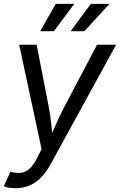

<svg xmlns="http://www.w3.org/2000/svg" viewBox="-29 -781 630 1009"><path d="M-9.3 197.8 25.9 121.6 34.2 123.5Q61 129.9 83.7 126.7Q106.4 123.5 126.7 105.2Q147 86.9 166.5 48.3L189.5 2.9L71.8 -545.9H163.6L226.6 -222.2Q236.3 -171.9 241 -121.8Q245.6 -71.8 252 -24.9H219.7Q241.7 -71.8 262.7 -121.8Q283.7 -171.9 310.5 -222.2L481 -545.9H581.1L237.3 81.5Q213.9 124.5 185.8 152.6Q157.7 180.7 124.8 194.3Q91.8 208 52.7 208Q31.2 208 14.4 204.6Q-2.4 201.2 -9.3 197.8ZM254.4 -617.2H182.6L263.7 -760.7H361.3ZM414.6 -617.2H342.3L448.2 -760.7H546.4Z"/></svg>

Font: Inter Variable
Style: Italic
Weight: 400
Italic angle: -9.39999°
Designer: Rasmus Andersson
Foundry: rsms
Version: Version 4.001;git-9221beed3